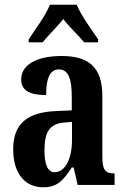

<svg xmlns="http://www.w3.org/2000/svg" viewBox="-20 -786 533 816"><path d="M102 -619V-606H161C183 -634 224 -673 249 -705C273 -673 315 -634 338 -606H397V-619C371 -657 324 -721 306 -766H192C175 -721 127 -657 102 -619ZM163 10C225 10 249 -20 285 -74H293L310 0H467V-49H464C427 -49 415 -65 415 -120V-377C415 -502 356 -548 241 -548C144 -548 70 -515 70 -448C70 -403 104 -382 176 -382C176 -450 191 -491 230 -491C272 -491 285 -449 285 -373V-317L218 -314C96 -309 36 -260 36 -152C36 -41 93 10 163 10ZM212 -54C182 -54 169 -89 169 -147C169 -222 189 -260 252 -265L286 -268V-191C286 -111 257 -54 212 -54Z"/></svg>

Font: Noto Serif Tamil ExtraCondensed
Style: Bold Italic
Weight: 700
Width: 2
Italic angle: -12°
Designer: Indian Type Foundry, Tom Grace, and the Monotype Design Team
Foundry: Monotype Imaging Inc.
Version: Version 2.003